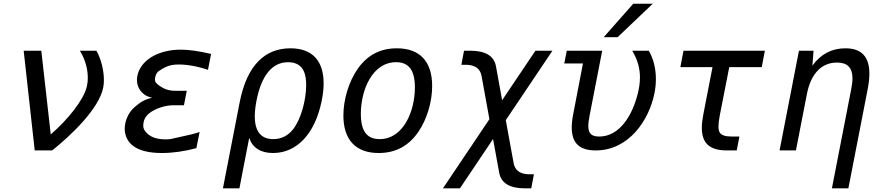

<svg xmlns="http://www.w3.org/2000/svg" viewBox="-20 -825 4856 1053"><path d="M170.4 0H266.1C361.8 -76.2 525.9 -228 546.9 -349.1C548.8 -360.4 549.8 -373 549.8 -386.2C549.8 -438.5 534.7 -501.5 508.8 -546.9H418C452.1 -491.2 461.4 -438.5 461.4 -398.9C461.4 -378.4 459 -361.3 456.1 -350.1C439 -277.3 352.1 -168.5 258.3 -87.9L206.5 -546.9H109.9Z M867.7 14.2C926.8 14.2 993.2 4.9 1057.1 -12.7L1074.7 -101.1C1056.6 -93.8 1014.6 -84 988.3 -78.6L981 -77.1L918.5 -63C908.2 -61.5 899.9 -60.5 887.2 -60.5C852.5 -60.5 821.8 -67.9 800.8 -82.5C798.3 -84 796.4 -85.9 793.9 -87.4C774.9 -102.5 765.6 -118.7 765.6 -135.7C765.6 -143.6 767.1 -152.8 768.1 -156.7C772.5 -178.7 787.1 -199.2 817.9 -216.8C848.6 -234.4 891.6 -247.6 927.2 -247.6H988.8L1004.4 -327.1H942.4C905.3 -327.1 880.9 -336.4 856 -353.5C835.4 -367.7 829.6 -377 829.6 -388.2C829.6 -392.1 830.1 -396.5 831.1 -400.9C834.5 -416.5 839.4 -426.3 850.6 -435.1L872.1 -448.7C890.1 -460 917.5 -469.7 941.9 -470.7L957 -471.2C994.1 -472.2 1059.6 -463.4 1120.6 -441.9L1137.7 -529.3C1069.3 -544.9 1017.1 -552.7 971.7 -552.7C845.2 -552.7 747.6 -492.7 732.9 -406.2C731.9 -399.4 731 -392.6 731 -386.2C731 -337.9 763.7 -309.1 784.7 -298.8C792.5 -294.9 804.7 -291 814 -289.1C785.2 -282.7 759.3 -271 736.8 -252.9L719.2 -238.3C686.5 -210.9 664.1 -164.6 664.1 -119.1C664.1 -85.9 676.3 -53.2 705.1 -28.8C740.7 1 796.9 14.2 867.7 14.2Z M1202.6 208H1293L1346.7 -68.8C1364.7 -14.6 1409.7 14.2 1477.5 14.2C1606 14.2 1707 -88.4 1744.1 -271C1751.5 -306.2 1754.9 -338.9 1754.9 -368.2C1754.9 -489.7 1694.3 -560.1 1572.8 -560.1C1437 -560.1 1335 -472.2 1294.4 -263.7ZM1478.5 -62C1412.1 -62 1377.4 -103.5 1377.4 -187C1377.4 -211.9 1380.4 -240.7 1386.7 -272.9C1414.6 -415 1475.1 -483.9 1560.1 -483.9C1602.5 -483.9 1633.3 -466.8 1647.9 -430.7C1655.8 -411.6 1659.2 -386.2 1659.2 -357.9C1659.2 -275.9 1629.9 -168.9 1586.9 -115.2C1560.5 -82 1524.4 -62 1478.5 -62Z M2057.1 14.2C2150.9 14.2 2222.2 -25.9 2273.9 -101.1C2323.2 -172.9 2350.1 -268.6 2350.1 -353.5C2350.1 -489.3 2281.2 -560.1 2156.2 -560.1C2063.5 -560.1 1992.2 -521 1939.9 -444.8C1892.6 -376 1863.3 -278.8 1863.3 -191.4C1863.3 -59.6 1929.7 14.2 2057.1 14.2ZM2062 -62C1993.7 -62 1959 -104 1959 -200.7C1959 -330.1 2021.5 -483.9 2152.3 -483.9C2220.7 -483.9 2255.4 -441.9 2255.4 -345.2C2255.4 -215.8 2192.9 -62 2062 -62Z M2409.2 208H2502.4L2684.1 -62.5L2717.8 122.1C2728 179.2 2775.4 208 2859.4 208H2893.6L2908.2 130.9H2884.3C2833.5 130.9 2804.2 110.4 2796.9 69.3L2753.9 -166L3009.8 -546.9H2916.5L2733.9 -275.4L2700.2 -460.9C2689.9 -518.1 2642.6 -546.9 2559.1 -546.9H2524.9L2510.3 -469.7H2534.2C2584.5 -469.7 2613.8 -449.2 2621.1 -408.2L2664.1 -171.4Z M3291 -621.1H3367.2L3560.1 -804.7H3453.1ZM3247.1 0C3429.7 0 3539.6 -167 3568.8 -311.5C3574.7 -339.8 3577.1 -366.7 3577.1 -392.1C3577.1 -454.6 3561.5 -506.8 3538.1 -546.9H3447.3C3479 -494.1 3489.7 -445.8 3489.7 -400.4C3489.7 -369.6 3484.9 -340.3 3478 -312.5C3447.3 -188.5 3376.5 -76.2 3266.6 -76.2C3224.1 -76.2 3206.5 -92.8 3206.5 -134.3C3206.5 -149.9 3209.5 -169.4 3213.9 -192.9L3282.7 -546.9H3088.4L3074.7 -477.1H3177.2L3123.5 -198.2C3118.2 -170.9 3115.7 -147 3115.7 -125.5C3115.7 -40 3158.2 0 3247.1 0Z M3966.8 0H4020.5L4035.2 -76.2H3992.2C3957 -76.2 3935.1 -84 3926.3 -99.6C3922.4 -106.9 3920.4 -117.2 3920.4 -131.8C3920.4 -147.5 3922.9 -168 3927.7 -192.9L3979.5 -457H4157.7L4174.8 -546.9H3728.5L3711.4 -457H3887.7L3837.4 -198.2C3832 -170.4 3829.1 -146 3829.1 -124C3829.1 -38.6 3872.6 0 3966.8 0Z M4542.5 208H4632.8L4739.3 -338.9C4745.1 -369.6 4748 -397 4748 -421.4C4748 -514.2 4704.6 -560.1 4616.2 -560.1C4541.5 -560.1 4480 -527.3 4435.5 -464.8L4441.9 -546.9H4361.8L4255.4 0H4345.2L4405.3 -309.1C4427.2 -422.4 4486.8 -481.9 4570.3 -481.9C4626.5 -481.9 4655.3 -455.1 4655.3 -395C4655.3 -378.4 4652.8 -359.9 4648.9 -338.9Z"/></svg>

Font: Hack
Style: Oblique
Weight: 400
Italic angle: -12°
Monospace: yes
Designer: Christopher Simpkins
Foundry: Christopher Simpkins
Version: Version 2.010